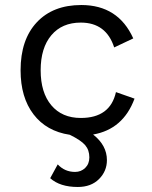

<svg xmlns="http://www.w3.org/2000/svg" viewBox="-20 -530 604 765"><path d="M516 -137Q471 -15 351 6Q406 49 406 108Q406 152 374.5 183.5Q343 215 290 215Q219 215 180 180L210 125Q238 155 279 155Q303 155 319.5 139Q336 123 336 97Q336 68 319.5 48.5Q303 29 258 7Q165 -7 113.5 -74.5Q62 -142 62 -250Q62 -372 126.5 -441Q191 -510 304 -510Q451 -510 511 -377L435 -341Q403 -440 302 -440Q227 -440 184.5 -389.5Q142 -339 142 -250Q142 -161 184.5 -110.5Q227 -60 302 -60Q419 -60 442 -163Z"/></svg>

Font: Work Sans
Style: Regular
Weight: 400
Designer: Wei Huang
Foundry: Wei Huang
Version: Version 1.032;PS 001.032;hotconv 1.0.70;makeotf.lib2.5.58329